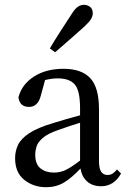

<svg xmlns="http://www.w3.org/2000/svg" viewBox="-20 -768 532 801"><path d="M402 9Q366 9 343.5 -11Q321 -31 316 -65Q278 -25 246 -6Q214 13 172 13Q120 13 81.5 -17.5Q43 -48 43 -108Q43 -137 55 -163Q67 -189 101.5 -212Q136 -235 203 -255Q229 -263 256.5 -271Q284 -279 314 -287V-317Q314 -390 292 -415.5Q270 -441 221 -441Q196 -441 168 -434L150 -368Q138 -322 101 -322Q62 -322 57 -362Q71 -416 121.5 -448.5Q172 -481 245 -481Q320 -481 356.5 -442Q393 -403 393 -312V-96Q393 -64 402.5 -51Q412 -38 428 -38Q441 -38 450 -44Q459 -50 468 -61L485 -44Q455 9 402 9ZM127 -123Q127 -83 149 -65.5Q171 -48 205 -48Q229 -48 251 -57.5Q273 -67 314 -98V-256Q263 -240 224 -226Q180 -211 159 -193Q138 -175 132.5 -157Q127 -139 127 -123ZM188 -566Q208 -600 231.5 -636.5Q255 -673 278 -708Q292 -731 304.5 -739.5Q317 -748 330 -748Q344 -748 355.5 -739.5Q367 -731 367 -712Q367 -702 360.5 -690Q354 -678 333 -658Q302 -630 271.5 -603.5Q241 -577 210 -550Z"/></svg>

Font: Source Serif 4 Subhead
Style: Regular
Weight: 400
Designer: Frank Grießhammer
Foundry: Adobe Systems Incorporated
Version: Version 4.004;hotconv 1.0.117;makeotfexe 2.5.65602